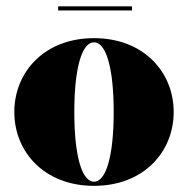

<svg xmlns="http://www.w3.org/2000/svg" viewBox="-20 -594 610 624"><path d="M169 -573.5V-560H409V-573.5ZM26.5 -230C26.5 -100 124.5 10 285.5 10C446.5 10 544.5 -100 544.5 -230C544.5 -360 446.5 -470 285.5 -470C124.5 -470 26.5 -360 26.5 -230ZM221.5 -230C221.5 -374 246.5 -456.5 285.5 -456.5C324.5 -456.5 349.5 -374 349.5 -230C349.5 -86 324.5 -3.5 285.5 -3.5C246.5 -3.5 221.5 -86 221.5 -230Z"/></svg>

Font: Bodoni* 16pt Fatface
Style: Regular
Weight: 900
Version: Version 2.3